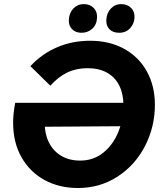

<svg xmlns="http://www.w3.org/2000/svg" viewBox="-20 -912 801 945"><path d="M627.8 -406 608.2 -291 91.6 -287.4 78.4 -406ZM122.8 -406 204.6 -361.2Q199.8 -335.4 199.8 -307.6Q199.8 -253 220.8 -210.8Q241.8 -168.6 281.3 -145.1Q320.8 -121.6 374.6 -121.6Q440.8 -121.6 489.3 -161.3Q537.8 -201 562.7 -263.4Q587.6 -325.8 587.6 -392.8Q587.6 -448.8 567.3 -490.2Q547 -531.6 507.3 -554Q467.6 -576.4 410.6 -576.4Q355.6 -576.4 310.9 -555Q266.2 -533.6 227.8 -490L129.6 -586.4Q186 -647 260.7 -679.2Q335.4 -711.4 423.8 -711.4Q519.2 -711.4 591.4 -671.5Q663.6 -631.6 703 -560.1Q742.4 -488.6 742.4 -396.2Q742.4 -288.2 694.1 -193.9Q645.8 -99.6 559 -43.1Q472.2 13.4 363.6 13.4Q272 13.4 199.8 -25.7Q127.6 -64.8 86.1 -137.4Q44.6 -210 44.6 -308.6Q44.6 -353.8 55 -406ZM318.8 -814Q320.4 -849 341.6 -870.6Q362.8 -892.2 393.2 -891.8Q423 -891.4 441.1 -872.8Q459.2 -854.2 457.6 -825.2Q456.4 -790.6 433.7 -770.3Q411 -750 379.6 -750.8Q351 -751.2 334.3 -768.7Q317.6 -786.2 318.8 -814ZM503.2 -813.4Q504.8 -848.4 526 -870.3Q547.2 -892.2 577.6 -891.8Q607.4 -891.4 625.5 -872.8Q643.6 -854.2 642 -825.2Q640.8 -795.4 619.9 -772.7Q599 -750 564.6 -750.8Q534.8 -751.2 518.4 -768.4Q502 -785.6 503.2 -813.4Z"/></svg>

Font: Fixel Italic Variable 20240409 Display Thin
Style: Italic
Weight: 100
Italic angle: -10°
Designer: AlfaBravo + MacPaw
Foundry: Kyrylo Tkachov, Marchela Mozhyna, Serhii Makarenko, Maria Weinstein, Zakhar Kryvoshyya
Version: Version 1.211;Glyphs 3.2 (3225)